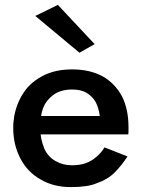

<svg xmlns="http://www.w3.org/2000/svg" viewBox="-20 -753 579 783"><path d="M387 -280H99V-205H503Q504 -206 504 -222V-235Q504 -308 477 -361Q448 -414 398 -442Q346 -470 274 -470Q208 -470 159 -446Q107 -420 79 -379Q49 -337 38 -279L35 -255Q34 -254 34 -230Q34 -163 63 -107Q92 -51 146 -21Q198 10 269 10Q339 10 375 -6Q419 -21 447 -49Q476 -78 500 -115L406 -152Q393 -130 374 -114Q353 -96 331 -88Q306 -79 274 -79Q236 -79 207 -96Q177 -112 161 -146Q144 -188 144 -230L146 -258Q146 -296 163 -328Q180 -356 208 -373Q236 -388 273 -388Q310 -388 332 -375Q356 -361 370 -337Q382 -315 387 -280ZM216 -733 124 -688 304 -538 366 -573Z"/></svg>

Font: NM-font
Style: Medium
Weight: 500
Designer: ""
Foundry: ""
Version: ""